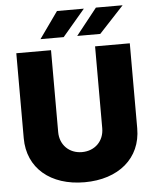

<svg xmlns="http://www.w3.org/2000/svg" viewBox="-60 -963 823 1022"><g transform="rotate(-5 351.0 -451.5)"><path d="M468.8 -707V-269.5C468.8 -201.2 419.9 -152.3 350.6 -152.3C282.2 -152.3 233.4 -201.2 233.4 -269.5V-707H47.9V-252.9C47.9 -92.8 168.9 8.8 350.6 8.8C532.2 8.8 654.3 -92.8 654.3 -252.9V-707ZM378.9 -770.5H502L633.8 -912.1H491.2ZM182.6 -770.5H306.6L426.8 -912.1H283.2Z"/></g></svg>

Font: Pretendard Black
Style: Regular
Weight: 900
Designer: Base glyphs from Inter by Rasmus Andersson; Hangeul glyphs from Noto Sans CJK(Source Han Sans) by Jang Soo-young and Kan
Foundry: Kil Hyung-jin
Version: Version 1.309;Glyphs 3.2 (3225)